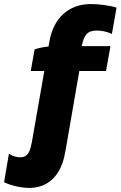

<svg xmlns="http://www.w3.org/2000/svg" viewBox="-110 -738 596 949"><path d="M212 15 215 0 282 -387H414L436 -510H294C305 -566 323 -587 368 -587C392 -587 418 -582 443 -570L466 -700C434 -711 378 -718 340 -718C228 -718 154 -648 134 -532L130 -508C105 -506 79 -500 61 -494L42 -387H109L47 -33L44 -21C35 26 18 42 -19 39C-36 37 -50 32 -66 22L-90 163C-57 178 -21 187 15 190C121 199 192 135 212 15Z"/></svg>

Font: Fixel Display ExtraBold
Style: Italic
Weight: 800
Italic angle: -10°
Designer: AlfaBravo + MacPaw
Foundry: Kyrylo Tkachov, Marchela Mozhyna, Serhii Makarenko, Maria Weinstein, Zakhar Kryvoshyya
Version: Version 1.210;Glyphs 3.2 (3217)